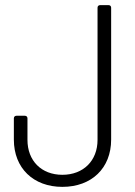

<svg xmlns="http://www.w3.org/2000/svg" viewBox="-20 -720 525 748"><path d="M223 8C337 8 413 -65 413 -176V-690C413 -696 409 -700 403 -700H370C364 -700 360 -696 360 -690V-175C360 -94 305 -39 223 -39C141 -39 87 -94 87 -175V-259C87 -265 83 -269 77 -269H44C38 -269 34 -265 34 -259V-176C34 -65 110 8 223 8Z"/></svg>

Font: Barlow Semi Condensed Light
Style: Regular
Weight: 300
Width: 4
Designer: Jeremy Tribby
Foundry: Tribby Type
Version: Version 1.422;hotconv 1.0.109;makeotfexe 2.5.65596